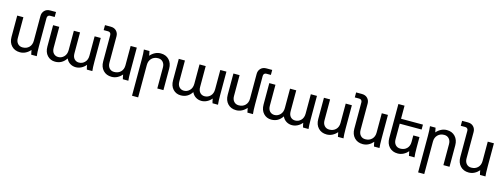

<svg xmlns="http://www.w3.org/2000/svg" viewBox="-15 -1671 7430 2837"><g transform="rotate(15 3699.5 -252.0)"><path d="M477.1 -582V-145Q477.1 -53.2 483.9 0H398.9Q388.2 -42 384.8 -68.8Q355 -33.2 314.2 -12.2Q273.4 8.8 227.1 8.8Q147 8.8 98.4 -42.7Q49.8 -94.2 49.8 -178.2V-504.9H144V-185.1Q144 -133.3 172.1 -102.1Q200.2 -70.8 246.1 -70.8Q307.1 -70.8 345 -108.6Q382.8 -146.5 382.8 -209V-587.9Q382.8 -637.7 414.8 -670.9Q446.8 -704.1 501 -704.1H589.8V-627.9H521Q500.5 -627.9 488.8 -615.2Q477.1 -602.5 477.1 -582Z M916 -209V-504.9H1010.7V-185.1Q1010.7 -129.4 1038.3 -99.6Q1065.9 -69.8 1108.9 -69.8Q1160.2 -69.8 1197 -107.2Q1233.9 -144.5 1233.9 -209V-504.9H1327.6V-145Q1327.6 -49.3 1334 0H1250Q1238.8 -37.1 1234.9 -68.8Q1203.6 -31.2 1163.6 -11.2Q1123.5 8.8 1081.1 8.8Q1032.7 8.8 993.4 -15.9Q954.1 -40.5 933.6 -85.9Q872.6 8.8 764.6 8.8Q692.9 8.8 645.8 -41.5Q598.6 -91.8 598.6 -178.2V-504.9H692.9V-185.1Q692.9 -129.4 720.9 -99.6Q749 -69.8 792 -69.8Q842.3 -69.8 879.2 -107.4Q916 -145 916 -209Z M1884.8 0H1800.8Q1791.5 -31.7 1786.6 -68.8Q1755.9 -32.7 1715.6 -12Q1675.3 8.8 1628.9 8.8Q1548.8 8.8 1500.2 -42.7Q1451.7 -94.2 1451.7 -178.2V-582Q1451.7 -602.5 1439.9 -615.2Q1428.2 -627.9 1407.7 -627.9H1338.9V-704.1H1427.7Q1481.9 -704.1 1513.9 -670.9Q1545.9 -637.7 1545.9 -587.9V-185.1Q1545.9 -133.3 1573.5 -102.1Q1601.1 -70.8 1647 -70.8Q1709 -70.8 1746.8 -108.6Q1784.7 -146.5 1784.7 -209V-504.9H1878.9V-145Q1878.9 -45.9 1884.8 0Z M1987.3 -504.9H2072.8Q2082.5 -466.8 2086.4 -436Q2116.2 -471.7 2157.2 -492.9Q2198.2 -514.2 2244.6 -514.2Q2324.7 -514.2 2373 -462.9Q2421.4 -411.6 2421.4 -327.1V0H2327.6V-320.8Q2327.6 -372.6 2299.6 -403.8Q2271.5 -435.1 2225.6 -435.1Q2164.6 -435.1 2126.5 -396.7Q2088.4 -358.4 2088.4 -295.9V200.2H1994.6V-359.9Q1994.6 -447.8 1987.3 -504.9Z M2838.4 -209V-504.9H2933.1V-185.1Q2933.1 -129.4 2960.7 -99.6Q2988.3 -69.8 3031.2 -69.8Q3082.5 -69.8 3119.4 -107.2Q3156.2 -144.5 3156.2 -209V-504.9H3250V-145Q3250 -49.3 3256.3 0H3172.4Q3161.1 -37.1 3157.2 -68.8Q3126 -31.2 3085.9 -11.2Q3045.9 8.8 3003.4 8.8Q2955.1 8.8 2915.8 -15.9Q2876.5 -40.5 2856 -85.9Q2794.9 8.8 2687 8.8Q2615.2 8.8 2568.1 -41.5Q2521 -91.8 2521 -178.2V-504.9H2615.2V-185.1Q2615.2 -129.4 2643.3 -99.6Q2671.4 -69.8 2714.4 -69.8Q2764.6 -69.8 2801.5 -107.4Q2838.4 -145 2838.4 -209Z M3784.2 -582V-145Q3784.2 -53.2 3791 0H3706.1Q3695.3 -42 3691.9 -68.8Q3662.1 -33.2 3621.3 -12.2Q3580.6 8.8 3534.2 8.8Q3454.1 8.8 3405.5 -42.7Q3356.9 -94.2 3356.9 -178.2V-504.9H3451.2V-185.1Q3451.2 -133.3 3479.2 -102.1Q3507.3 -70.8 3553.2 -70.8Q3614.3 -70.8 3652.1 -108.6Q3689.9 -146.5 3689.9 -209V-587.9Q3689.9 -637.7 3721.9 -670.9Q3753.9 -704.1 3808.1 -704.1H3897V-627.9H3828.1Q3807.6 -627.9 3795.9 -615.2Q3784.2 -602.5 3784.2 -582Z M4223.1 -209V-504.9H4317.9V-185.1Q4317.9 -129.4 4345.5 -99.6Q4373 -69.8 4416 -69.8Q4467.3 -69.8 4504.2 -107.2Q4541 -144.5 4541 -209V-504.9H4634.8V-145Q4634.8 -49.3 4641.1 0H4557.1Q4545.9 -37.1 4542 -68.8Q4510.7 -31.2 4470.7 -11.2Q4430.7 8.8 4388.2 8.8Q4339.8 8.8 4300.5 -15.9Q4261.2 -40.5 4240.7 -85.9Q4179.7 8.8 4071.8 8.8Q4000 8.8 3952.9 -41.5Q3905.8 -91.8 3905.8 -178.2V-504.9H4000V-185.1Q4000 -129.4 4028.1 -99.6Q4056.2 -69.8 4099.1 -69.8Q4149.4 -69.8 4186.3 -107.4Q4223.1 -145 4223.1 -209Z M5175.8 0H5090.8Q5080.1 -42 5076.7 -68.8Q5046.9 -33.2 5006.1 -12.2Q4965.3 8.8 4918.9 8.8Q4838.9 8.8 4790.3 -42.7Q4741.7 -94.2 4741.7 -178.2V-504.9H4835.9V-185.1Q4835.9 -133.3 4864 -102.1Q4892.1 -70.8 4938 -70.8Q4999 -70.8 5036.9 -108.6Q5074.7 -146.5 5074.7 -209V-504.9H5168.9V-145Q5168.9 -53.2 5175.8 0Z M5726.6 0H5642.6Q5633.3 -31.7 5628.4 -68.8Q5597.7 -32.7 5557.4 -12Q5517.1 8.8 5470.7 8.8Q5390.6 8.8 5342 -42.7Q5293.5 -94.2 5293.5 -178.2V-582Q5293.5 -602.5 5281.7 -615.2Q5270 -627.9 5249.5 -627.9H5180.7V-704.1H5269.5Q5323.7 -704.1 5355.7 -670.9Q5387.7 -637.7 5387.7 -587.9V-185.1Q5387.7 -133.3 5415.3 -102.1Q5442.9 -70.8 5488.8 -70.8Q5550.8 -70.8 5588.6 -108.6Q5626.5 -146.5 5626.5 -209V-504.9H5720.7V-145Q5720.7 -45.9 5726.6 0Z M6262.2 0H6177.2Q6166.5 -42 6163.1 -68.8Q6133.3 -33.2 6092.5 -12.2Q6051.8 8.8 6005.4 8.8Q5925.3 8.8 5876.7 -42.7Q5828.1 -94.2 5828.1 -178.2V-700.2H5922.4V-500H6257.3V-424.8H5922.4V-185.1Q5922.4 -133.3 5950.4 -102.1Q5978.5 -70.8 6024.4 -70.8Q6085.4 -70.8 6123.3 -108.6Q6161.1 -146.5 6161.1 -209V-309.1H6255.4V-145Q6255.4 -53.2 6262.2 0Z M6363.8 -504.9H6449.2Q6459 -466.8 6462.9 -436Q6492.7 -471.7 6533.7 -492.9Q6574.7 -514.2 6621.1 -514.2Q6701.2 -514.2 6749.5 -462.9Q6797.9 -411.6 6797.9 -327.1V0H6704.1V-320.8Q6704.1 -372.6 6676 -403.8Q6647.9 -435.1 6602.1 -435.1Q6541 -435.1 6502.9 -396.7Q6464.8 -358.4 6464.8 -295.9V200.2H6371.1V-359.9Q6371.1 -447.8 6363.8 -504.9Z M7347.7 0H7263.7Q7254.4 -31.7 7249.5 -68.8Q7218.8 -32.7 7178.5 -12Q7138.2 8.8 7091.8 8.8Q7011.7 8.8 6963.1 -42.7Q6914.6 -94.2 6914.6 -178.2V-582Q6914.6 -602.5 6902.8 -615.2Q6891.1 -627.9 6870.6 -627.9H6801.8V-704.1H6890.6Q6944.8 -704.1 6976.8 -670.9Q7008.8 -637.7 7008.8 -587.9V-185.1Q7008.8 -133.3 7036.4 -102.1Q7064 -70.8 7109.9 -70.8Q7171.9 -70.8 7209.7 -108.6Q7247.6 -146.5 7247.6 -209V-504.9H7341.8V-145Q7341.8 -45.9 7347.7 0Z"/></g></svg>

Font: LT Superior Med
Style: Regular
Weight: 500
Designer: Daniel Lyons
Foundry: LyonsType
Version: Version 1.000